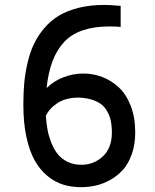

<svg xmlns="http://www.w3.org/2000/svg" viewBox="-20 -756 637 791"><path d="M323.2 -453.1Q364.3 -453.1 401.6 -438.7Q439 -424.3 469.7 -395.8Q500.5 -367.2 518.8 -319.3Q537.1 -271.5 537.1 -210Q537.1 -161.1 523.2 -121.6Q509.3 -82 487.1 -57.1Q464.8 -32.2 435.1 -15.4Q405.3 1.5 375.2 8.3Q345.2 15.1 314 15.1Q274.4 15.1 240.2 4.6Q206.1 -5.9 175.5 -31Q145 -56.2 123.3 -94.5Q101.6 -132.8 88.9 -191.4Q76.2 -250 76.2 -324.2Q76.2 -372.1 79.8 -413.1Q83.5 -454.1 93.5 -497.1Q103.5 -540 119.6 -574.2Q135.7 -608.4 161.9 -639.4Q188 -670.4 222.2 -691.2Q256.3 -711.9 304.4 -723.9Q352.5 -735.8 411.1 -735.8Q431.2 -735.8 477.1 -731.9V-645Q460.9 -647 430.2 -647Q305.2 -647 245.1 -584Q185.1 -521 171.9 -393.1Q200.7 -421.9 241 -437.5Q281.2 -453.1 323.2 -453.1ZM314.9 -77.1Q367.2 -77.1 404.1 -112.1Q440.9 -147 440.9 -210Q440.9 -240.7 435.1 -264.2Q429.2 -287.6 414.8 -308.1Q400.4 -328.6 372.8 -340.3Q345.2 -352.1 305.2 -354Q252 -354 217.8 -332Q183.6 -310.1 168.9 -278.8Q170.9 -248.5 175.8 -221.9Q180.7 -195.3 191.4 -168Q202.1 -140.6 217.8 -121.1Q233.4 -101.6 258.3 -89.4Q283.2 -77.1 314.9 -77.1Z"/></svg>

Font: Stilu
Style: Regular
Weight: 400
Designer: Genilson Lima Santos
Foundry: Genilson Lima Santos
Version: Version 1.200;PS 001.200;hotconv 1.0.88;makeotf.lib2.5.64775